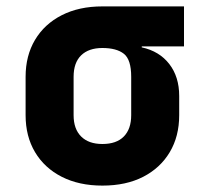

<svg xmlns="http://www.w3.org/2000/svg" viewBox="-20 -570 640 600"><path d="M300 10Q227 10 173 -17.5Q119 -45 89.5 -94.5Q60 -144 60 -210V-330Q60 -396 89.5 -445.5Q119 -495 173 -522.5Q227 -550 300 -550H555V-425H423V-422Q478 -410 509 -370Q540 -330 540 -270V-210Q540 -144 510.5 -94.5Q481 -45 427.5 -17.5Q374 10 300 10ZM300 -120Q344 -120 367 -143.5Q390 -167 390 -210V-330Q390 -384 367 -402Q344 -420 300 -420Q257 -420 233.5 -397Q210 -374 210 -330V-210Q210 -167 233.5 -143.5Q257 -120 300 -120Z"/></svg>

Font: NKDuy Mono ExtraBold
Style: Regular
Weight: 800
Monospace: yes
Designer: NKDuy
Foundry: NKDuy
Version: Version 2.251; ttfautohint (v1.8.4.7-5d5b)